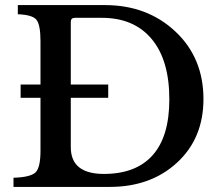

<svg xmlns="http://www.w3.org/2000/svg" viewBox="-20 -734 868 754"><path d="M33 0H411Q572 0 675.5 -95.5Q779 -191 779 -345Q779 -507 668.5 -610.5Q558 -714 392 -714H50V-678Q107 -676 123 -656.5Q139 -637 139 -572V-142Q139 -76 119.5 -57Q100 -38 33 -36ZM274 -664H380Q506 -664 575.5 -581Q645 -498 645 -344Q645 -198 579.5 -124.5Q514 -51 388 -51Q258 -51 258 -156V-648Q258 -664 274 -664ZM61 -350H405V-402H61Z"/></svg>

Font: Kolar Light
Style: Regular
Weight: 300
Designer: Ramakrishna Saiteja (Kannada); Shiva Nallaperumal (Latin)
Foundry: Indian Type Foundry
Version: Version 1.001;PS 1.0;hotconv 1.0.88;makeotf.lib2.5.647800